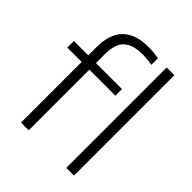

<svg xmlns="http://www.w3.org/2000/svg" viewBox="-223 -956 1093 1093"><g transform="rotate(45 324.0 -409.0)"><path d="M128.5 0V-488.5H13V-541.5H128.5V-608Q128.5 -818 339 -818Q359.5 -818 380.2 -816Q401 -814 420.5 -810.5V-757Q380.5 -764.5 343 -764.5Q266 -764.5 228.2 -730Q190.5 -695.5 190.5 -612.5V-541.5H400V-488.5H190.5V0ZM493 0V-808H555V0Z"/></g></svg>

Font: Encode Sans Expanded Expanded Light
Style: Regular
Weight: 300
Width: 7
Designer: Multiple Designers
Foundry: Impallari Type
Version: Version 3.000; ttfautohint (v1.8.3) -l 8 -r 50 -G 200 -x 14 